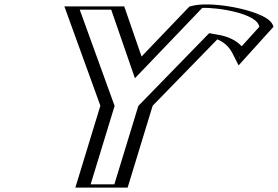

<svg xmlns="http://www.w3.org/2000/svg" viewBox="-20 -854 1265 874"><path d="M866.2 -825C880.9 -848.4 1197.3 -822.6 1200.5 -731L1071.2 -588C1049.7 -647 1004.3 -673 953 -682L649.1 -370L536 0H348L461.1 -370L296.2 -825H522.2L613.5 -561ZM950.9 -698.4 635.5 -374.5 525.6 -15H367.6L477.5 -374.5L319.7 -810H509.5L605.1 -533.5L874.7 -815.2C922.9 -828.1 1166.6 -796.9 1184 -732.1L1078.2 -615C1050.9 -669 1005.9 -688.7 950.9 -698.4ZM874.7 -815.2 605.1 -533.5 509.5 -810H319.7L477.5 -374.5L367.6 -15H525.6L635.5 -374.5L950.9 -698.4C1005.8 -688.7 1050.9 -669 1078.2 -615L1184 -732.1C1166.6 -796.9 922.9 -828.1 874.7 -815.2ZM869.1 -828 613.5 -561 522.2 -825H296.2L461.1 -370L348 0H536L649.1 -370L953 -682C998.9 -673.9 1039.8 -652.6 1063.6 -605.6L1072.1 -588.9L1201.3 -731.9L1199.3 -739.5C1178.5 -817 928.1 -843.8 875 -829.6ZM900.6 -817.9C965.6 -821.2 1152.9 -793.9 1160.1 -731.6L1080.2 -643.3C1054.6 -671.1 1018.8 -687.7 973.4 -695.7L932.1 -703L609.7 -371.9L500.6 -15H392.6L501.7 -371.9L342.9 -810H486.2L594.2 -497.8ZM841.8 -823.8 624.4 -596.7 545.5 -825H273L436.9 -372.7L323 0H561L674.9 -372.7L969.2 -674.8C995.2 -664.4 1021.1 -645.2 1038.6 -610.7L1066.1 -556.3L1224.9 -732C1220.2 -749.5 1207.4 -762.8 1185.3 -775.4C1109.7 -818.5 931.5 -847.8 853.8 -827Z"/></svg>

Font: Hussar Outliner
Style: Obl
Weight: 700
Foundry: Cannot Into Space Fonts
Version: Version 0.92